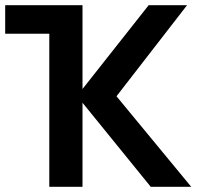

<svg xmlns="http://www.w3.org/2000/svg" viewBox="-20 -720 764 740"><path d="M0 -590H170V0H298V-324L561 0H717L429 -349L701 -700H553L298 -377V-700H0Z"/></svg>

Font: Chess Sans SemiBold
Style: Regular
Weight: 600
Designer: Wolf Bōese
Foundry: Wolf Bōese
Version: Version 7.223;Glyphs 3.3 (3306)